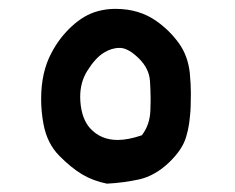

<svg xmlns="http://www.w3.org/2000/svg" viewBox="-20 -413 540 442"><path d="M74.7 -185.1Q74.7 -247.1 98.6 -291.5Q116.7 -326.2 145.3 -352.5Q173.8 -378.9 205.1 -387.2Q224.1 -392.6 245.6 -392.6Q300.8 -392.6 340.3 -364.3Q369.6 -343.8 391.1 -314.5Q412.6 -285.2 417 -244.6Q419.4 -218.3 419.4 -198.7Q419.4 -179.2 418.9 -167.7Q418.5 -156.2 417.5 -147.2Q416.5 -138.2 415.5 -129.4Q413.1 -112.8 408.7 -98.6Q400.4 -68.8 368.7 -38.6Q336.9 -8.3 300.3 0Q264.6 7.8 226.1 9.8Q194.3 3.4 168.9 -11.7Q143.6 -26.9 116 -54.9Q88.4 -83 80.1 -127.4Q74.7 -156.2 74.7 -185.1ZM326.2 -159.2Q326.7 -171.9 326.7 -179.2Q326.7 -186.5 326.7 -190.7Q326.7 -194.8 326.4 -199.5Q326.2 -204.1 326.2 -209Q325.7 -218.3 325.2 -227.1Q323.2 -255.4 299.6 -278.6Q275.9 -301.8 257.3 -302.7Q256.3 -302.7 254.9 -302.7Q236.8 -302.7 218.8 -291.5Q199.2 -279.3 180.7 -249.5Q164.6 -223.6 164.6 -189.9Q164.6 -184.6 165 -179.2Q168 -139.2 187.5 -117.7Q211.9 -90.8 251 -90.8Q274.9 -90.8 306.6 -101.6Q325.2 -126 326.2 -159.2Z"/></svg>

Font: Bakudai
Style: Bold
Weight: 700
Version: Version 1.48